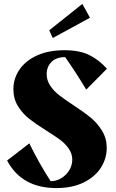

<svg xmlns="http://www.w3.org/2000/svg" viewBox="-20 -940 591 975"><path d="M354 -405Q409 -369 442 -341.5Q475 -314 498.5 -275.5Q522 -237 522 -189Q522 -136 493 -89.5Q464 -43 406 -14Q348 15 266 15Q90 15 16 -125L129 -212Q177 -113 237 -20H238Q267 -20 292 -35.5Q317 -51 332 -76Q347 -101 347 -129Q347 -159 329.5 -184.5Q312 -210 286 -229.5Q260 -249 215 -277Q161 -311 128 -337Q95 -363 71.5 -400.5Q48 -438 48 -487Q48 -542 79.5 -587.5Q111 -633 169.5 -659Q228 -685 307 -685Q384 -685 433.5 -660.5Q483 -636 523 -591L418 -485Q365 -573 311 -650Q266 -650 241.5 -625.5Q217 -601 217 -564Q217 -532 235 -505Q253 -478 280 -457Q307 -436 354 -405ZM230 -786 398 -920 437 -850 248 -747Z"/></svg>

Font: Rakkas
Style: Regular
Weight: 400
Designer: Zeynep Akay
Foundry: Zeynep Akay
Version: Version 2.000